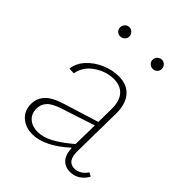

<svg xmlns="http://www.w3.org/2000/svg" viewBox="-172 -679 779 779"><g transform="rotate(45 217.5 -290.0)"><path d="M434 -43Q423 -22 404 -9.5Q385 3 361 3Q332 3 315 -16Q298 -35 297 -72Q214 3 146 3Q106 3 80 -19.5Q54 -42 54 -80Q54 -113 76 -136.5Q98 -160 148 -175L299 -222L300 -293Q301 -342 280 -366Q259 -390 221 -390Q177 -390 137 -363Q97 -336 89 -291L63 -292Q67 -326 92.5 -353.5Q118 -381 154.5 -396.5Q191 -412 227 -412Q275 -412 301 -381.5Q327 -351 326 -295L323 -80Q321 -19 365 -19Q379 -19 393.5 -27.5Q408 -36 418 -52ZM153 -19Q184 -19 218 -37Q252 -55 297 -93L299 -202L156 -155Q115 -142 99 -124.5Q83 -107 83 -83Q83 -53 102.5 -36Q122 -19 153 -19ZM90 -556Q90 -567 97.5 -575Q105 -583 116 -583Q127 -583 135 -575Q143 -567 143 -556Q143 -545 135 -537.5Q127 -530 116 -530Q105 -530 97.5 -537.5Q90 -545 90 -556ZM276 -556Q276 -567 284 -575Q292 -583 303 -583Q314 -583 321.5 -575Q329 -567 329 -556Q329 -545 321.5 -537.5Q314 -530 303 -530Q292 -530 284 -537.5Q276 -545 276 -556Z"/></g></svg>

Font: Ysabeau Extralight
Style: Regular
Weight: 200
Designer: Christian Thalmann (Catharsis Fonts)
Version: Version 0.003